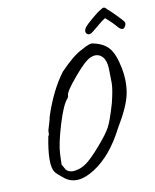

<svg xmlns="http://www.w3.org/2000/svg" viewBox="-95 -915 831 1029"><g transform="rotate(-10 320.5 -400.5)"><path d="M524 -835Q543 -851 555 -833Q571 -820 599.5 -791Q628 -762 637 -750Q646 -738 633 -720Q619 -700 592 -733Q572 -757 538 -786Q521 -776 488.5 -748Q456 -720 447 -717Q438 -714 432.5 -717Q427 -720 423.5 -725.5Q420 -731 422 -740Q424 -749 431 -758Q438 -767 471.5 -796Q505 -825 524 -835ZM491 -581Q464 -610 423 -591Q394 -579 332 -505.5Q270 -432 271 -413Q271 -405 266 -398Q239 -370 208 -268Q177 -166 174.5 -110.5Q172 -55 172.5 -53.5Q173 -52 188 -26Q194 -16 208.5 -11Q223 -6 238 -9Q272 -13 302.5 -35.5Q333 -58 382.5 -115Q432 -172 450 -205Q468 -238 495 -331Q513 -403 513 -437.5Q513 -472 511.5 -516Q510 -560 491 -581ZM388 -642Q435 -670 453 -663Q509 -651 537 -617.5Q565 -584 580 -508Q595 -432 581.5 -365Q568 -298 504 -193Q434 -55 336.5 7.5Q239 70 174 20Q139 -7 128 -22Q99 -64 129 -216Q135 -222 134 -231.5Q133 -241 136 -251Q139 -261 145 -280.5Q151 -300 155 -320Q200 -456 266 -543Q340 -620 388 -642Z"/></g></svg>

Font: Caveat
Style: Regular
Weight: 400
Designer: Pablo Impallari
Foundry: Creative Lab NY
Version: Version 1.096; ttfautohint (v1.3)